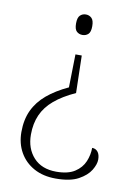

<svg xmlns="http://www.w3.org/2000/svg" viewBox="-83 -596 595 840"><g transform="rotate(10 214.0 -176.0)"><path d="M247 -195Q190 -169 154 -138.5Q118 -108 101 -69.5Q84 -31 84 18Q84 80 120 119.5Q156 159 221 159Q273 159 303 139.5Q333 120 345.5 90Q358 60 358 29Q374 29 383.5 41Q393 53 393 75Q393 96 377 122.5Q361 149 324.5 169Q288 189 224 189Q168 189 127 166.5Q86 144 63.5 104.5Q41 65 41 14Q41 -41 60.5 -82.5Q80 -124 118 -156Q156 -188 212 -214L215 -361H243ZM230 -541Q245 -541 255.5 -531Q266 -521 266 -495Q266 -469 255.5 -459.5Q245 -450 230 -450Q215 -450 204.5 -459.5Q194 -469 194 -495Q194 -521 204.5 -531Q215 -541 230 -541Z"/></g></svg>

Font: Noto Serif Hentaigana ExtraLight
Style: Regular
Weight: 200
Designer: Kazuhiro Yamada
Foundry: nipponia
Version: Version 1.000